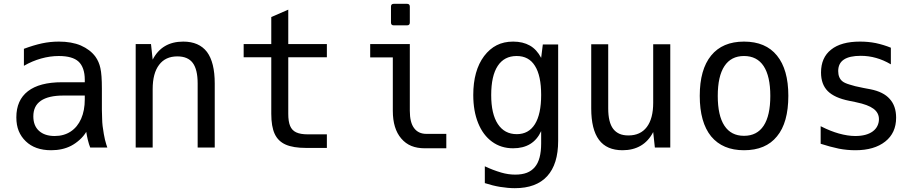

<svg xmlns="http://www.w3.org/2000/svg" viewBox="-20 -780 4856 1015"><path d="M356 -9.3Q379.4 -21.5 400.9 -40.8Q422.4 -60.1 436 -83Q439 -63 443.8 -42.5Q450.7 -14.6 457 0H547.4L542 -16.1Q534.2 -40 528.8 -71.8Q520.5 -116.7 520 -150.4L518.6 -200.2V-312Q518.6 -385.3 510.7 -419.9Q503.4 -454.1 484.4 -480.5Q457 -517.6 407.2 -539.6Q358.4 -560.1 291.5 -560.1Q245.6 -560.1 202.1 -550.8Q157.2 -541 106.4 -522V-432.1Q150.4 -457.5 197.5 -470.7Q244.6 -483.9 291 -483.9Q362.8 -483.9 395 -454.6Q411.1 -439.9 419.7 -415.3Q428.2 -390.6 428.2 -359.4V-345.2H307.6Q189 -345.2 127.7 -297.9Q66.4 -250.5 66.4 -159.7Q66.4 -118.2 79.1 -87.4Q91.8 -56.6 116.2 -33.2Q165 14.2 250.5 14.2Q310.5 14.2 356 -9.3ZM186 -88.4Q156.2 -115.7 156.2 -164.6Q156.2 -192.4 166 -212.9Q175.8 -233.4 196.3 -247.6Q236.8 -274.9 314.5 -274.9H428.2V-254.9Q428.2 -195.8 408.9 -152.1Q389.6 -108.4 353.8 -84.7Q317.9 -61 269 -61Q216.3 -61 186 -88.4Z M787.1 0V-309.1Q787.1 -393.1 821.3 -437.5Q854.5 -481.9 917.5 -481.9Q973.1 -481.9 999 -447.3Q1024.9 -412.6 1024.9 -338.9V0H1115.2V-338.9Q1115.2 -450.2 1074.2 -505.4Q1032.2 -560.1 948.7 -560.1Q836.4 -560.1 787.1 -464.8L778.3 -546.9H697.3V0Z M1708 2V-69.8H1606.9Q1568.4 -69.8 1545.9 -80.3Q1523.4 -90.8 1513.7 -114.3Q1503.9 -137.7 1503.9 -178.2V-477.1H1708V-546.9H1503.9V-729L1414.1 -689.9V-546.9H1268.1V-477.1H1414.1V-178.2Q1414.1 -111.3 1432.1 -72.3Q1450.2 -33.2 1490.2 -15.6Q1530.3 2 1598.1 2Z M2146.5 -660.6V-745.1Q2146.5 -759.8 2131.8 -759.8H2061.5Q2046.9 -759.8 2046.9 -745.1V-660.6Q2046.9 -646 2061.5 -646H2131.8Q2146.5 -646 2146.5 -660.6ZM2339.4 -72.3H2234.4Q2191.4 -72.3 2168.9 -103Q2146.5 -132.8 2146.5 -194.3V-546.9H1937V-476.6H2056.6V-194.3Q2056.6 -99.6 2101.1 -47.9Q2124 -21 2154.8 -8.5Q2185.5 3.9 2225.6 3.9H2339.4Z M2930.7 -35.2V-544.9H2849.6L2840.8 -474.1Q2817.4 -518.6 2781.2 -539.1Q2744.1 -560.1 2692.9 -560.1Q2643.6 -560.1 2606 -541Q2568.4 -522 2539.1 -483.4Q2481.9 -406.7 2481.9 -277.8Q2481.9 -192.9 2507.8 -129.2Q2533.7 -65.4 2581.3 -30.8Q2628.9 3.9 2692.4 3.9Q2799.3 3.9 2840.8 -86.9V-22Q2840.8 64 2807.6 103Q2790.5 123.5 2765.1 133.3Q2739.7 143.1 2703.6 143.1Q2667 143.1 2629.9 132.3Q2585 119.1 2543 99.1V188Q2585.4 201.7 2624 208Q2666.5 214.8 2701.7 214.8Q2814.5 214.8 2872.6 151.4Q2930.7 87.9 2930.7 -35.2ZM2576.7 -277.3Q2576.7 -378.9 2611.1 -431.4Q2645.5 -483.9 2711.4 -483.9Q2775.9 -483.9 2808.1 -431.6Q2840.8 -379.9 2840.8 -277.8Q2840.8 -176.8 2807.9 -123.8Q2774.9 -70.8 2711.9 -70.8Q2647 -70.8 2611.8 -124.3Q2576.7 -177.7 2576.7 -277.3Z M3433.1 -82 3441.9 0H3523.4V-545.9H3433.1V-236.8Q3433.1 -153.3 3399.4 -108.6Q3365.7 -64 3302.2 -64Q3273.9 -64 3254.4 -72.8Q3234.9 -81.5 3221.7 -98.6Q3195.3 -133.3 3195.3 -207V-545.9H3105.5V-207Q3105.5 -95.7 3146.5 -40.8Q3187.5 14.2 3271 14.2Q3326.7 14.2 3367.7 -10Q3408.7 -34.2 3433.1 -82Z M4087.4 -59.1Q4147.5 -131.3 4147.5 -273.9Q4147.5 -412.6 4087.4 -486.3Q4027.8 -560.1 3913.1 -560.1Q3799.3 -560.1 3739.3 -486.3Q3679.2 -412.6 3679.2 -273.4Q3679.2 -133.3 3739.3 -59.1Q3800.3 14.2 3913.1 14.2Q4028.3 14.2 4087.4 -59.1ZM3774.4 -272.9Q3774.4 -377 3809.6 -430.4Q3844.7 -483.9 3913.1 -483.9Q3981.9 -483.9 4017.1 -430.4Q4052.2 -377 4052.2 -272.9Q4052.2 -168.9 4017.1 -115.5Q3981.9 -62 3913.1 -62Q3844.7 -62 3809.6 -115.5Q3774.4 -168.9 3774.4 -272.9Z M4659.7 -31.7Q4717.3 -77.1 4717.3 -157.7Q4717.3 -220.2 4683.1 -257.3Q4650.4 -294.4 4581.5 -308.1L4545.4 -314.9Q4494.6 -324.7 4471.2 -333Q4444.8 -340.8 4433.6 -350.1Q4422.4 -358.9 4416.7 -372.8Q4411.1 -386.7 4411.1 -404.3Q4411.1 -445.3 4441.4 -465.3Q4471.2 -484.9 4530.3 -484.9Q4572.3 -484.9 4611.8 -473.6Q4650.4 -462.9 4689.5 -439.9V-527.8Q4652.3 -543 4609.9 -552.2Q4570.3 -560.1 4526.4 -560.1Q4426.3 -560.1 4373.5 -517.6Q4320.3 -475.6 4320.3 -396.5Q4320.3 -334 4356 -298.3Q4391.6 -262.7 4469.2 -247.1L4502.9 -240.2L4506.8 -239.3Q4568.8 -226.6 4597.7 -205.1Q4626.5 -183.6 4626.5 -149.9Q4626.5 -131.3 4618.4 -114.5Q4610.4 -97.7 4593.8 -85.4Q4560.5 -61 4501.5 -61Q4461.9 -61 4414.6 -74.2Q4392.1 -80.6 4369.9 -89.4Q4347.7 -98.1 4318.4 -112.8V-20Q4367.7 -3.9 4414.6 5.9Q4457.5 14.2 4502.4 14.2Q4601.6 14.2 4659.7 -31.7Z"/></svg>

Font: Hack Dev
Style: Regular
Weight: 400
Designer: Christopher Simpkins
Foundry: Christopher Simpkins
Version: Version 2.0315